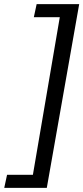

<svg xmlns="http://www.w3.org/2000/svg" viewBox="-88 -770 401 925"><path d="M-67.5 135 -54 72H70.5L200 -687H75L88.5 -750H293.5L137.5 135Z"/></svg>

Font: Cabin Condensed
Style: Italic
Weight: 400
Width: 3
Italic angle: -10°
Designer: Pablo Impallari
Foundry: Pablo Impallari. http://www.impallari.com Igino Marini. http://www.ikern.com
Version: Version 3.001; ttfautohint (v1.8.3)